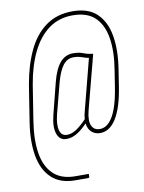

<svg xmlns="http://www.w3.org/2000/svg" viewBox="-95 -755 756 1005"><g transform="rotate(-10 283.0 -252.0)"><path d="M224 185Q142 185 96 140.5Q50 96 37 18.5Q24 -59 40 -158L70 -349Q87 -449 123 -526Q159 -603 218 -646Q277 -689 361 -689Q445 -689 490.5 -645Q536 -601 549 -524Q562 -447 546 -347L532 -257Q515 -148 480 -92Q445 -36 394 -36Q368 -36 349.5 -52Q331 -68 327 -99Q300 -70 272 -53Q244 -36 215 -36Q179 -36 166 -73Q153 -110 169 -173L211 -339Q228 -406 256 -439Q284 -472 326 -472Q357 -472 379.5 -463Q402 -454 425 -452Q427 -452 428.5 -451Q430 -450 428 -445L354 -162Q341 -110 353 -83.5Q365 -57 397 -57Q424 -57 446.5 -80.5Q469 -104 485 -148.5Q501 -193 511 -258L525 -347Q541 -443 529.5 -515.5Q518 -588 476.5 -628Q435 -668 358 -668Q284 -668 230 -628Q176 -588 141 -515.5Q106 -443 90 -347L60 -157Q45 -61 56.5 11Q68 83 110 123.5Q152 164 227 164H296Q298 164 298 168L297 181Q296 185 292 185ZM222 -57Q247 -57 273 -74.5Q299 -92 327 -122Q327 -131 328.5 -140Q330 -149 333 -159L404 -434Q389 -436 369 -443.5Q349 -451 324 -451Q291 -451 269 -422.5Q247 -394 231 -336L188 -171Q175 -118 183.5 -87.5Q192 -57 222 -57Z"/></g></svg>

Font: Sofia Sans Extra Condensed Thin
Style: Italic
Weight: 250
Italic angle: -9°
Version: Version 4.100